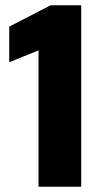

<svg xmlns="http://www.w3.org/2000/svg" viewBox="-20 -708 387 728"><path d="M126 0V-517L15 -472V-607L172 -688H288V0Z"/></svg>

Font: Saira Semi Condensed
Style: Bold
Weight: 700
Width: 4
Designer: Hector Gatti with collaboration of the Omnibus-Type team
Foundry: Omnibus-Type
Version: Version 1.001; ttfautohint (v1.8)